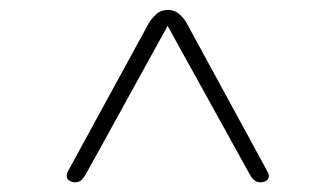

<svg xmlns="http://www.w3.org/2000/svg" viewBox="-20 -646 659 386"><path d="M317 -626H317.5Q332 -626 341.8 -616.5Q351.5 -607 355 -600L517.5 -301.5Q520.5 -296.5 520.5 -292.5Q520.5 -286.5 515.8 -283Q511 -279.5 504 -279.5Q498 -279.5 493.8 -282Q489.5 -284.5 486.8 -288.2Q484 -292 481.5 -296.5L317 -594L153 -296.5Q149.5 -290 144.5 -284.8Q139.5 -279.5 131 -279.5Q124.5 -279.5 119.2 -283Q114 -286.5 114 -293Q114 -297 116.5 -301.5L279.5 -600Q283.5 -607 293.2 -616.5Q303 -626 317 -626Z"/></svg>

Font: Sono ExtraLight Monospace ExtraLight
Style: Regular
Weight: 250
Version: Version 2.112